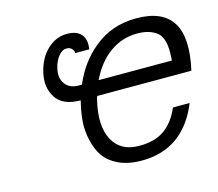

<svg xmlns="http://www.w3.org/2000/svg" viewBox="-109 -895 1198 1056"><g transform="rotate(-15 490.5 -367.0)"><path d="M573 23Q497 23 442 -3Q390 -28 361 -69Q336 -106 323 -161Q311 -214 314 -263Q317 -312 329 -362L334 -384Q232 -385 194 -445Q156 -505 175 -586Q193 -664 243 -711Q292 -757 355 -757Q410 -757 435 -728Q461 -698 452 -643H372Q375 -652 364 -666Q353 -680 331 -680Q307 -680 286 -654Q264 -627 255 -586Q243 -533 269 -499Q294 -466 343 -466H363Q413 -584 502 -656Q603 -741 745 -741Q1045 -741 964 -384H428Q423 -372 421 -361Q388 -222 432 -140Q476 -59 581 -59Q670 -59 724 -97Q780 -136 814 -215H909Q812 23 573 23ZM875 -466Q877 -488 877 -522Q877 -550 871 -573Q863 -602 849 -618Q834 -635 803 -647Q773 -659 727 -659Q642 -659 571 -608Q502 -558 458 -466Z"/></g></svg>

Font: Miedinger
Style: Italic
Weight: 400
Italic angle: -13°
Version: Version 001.000